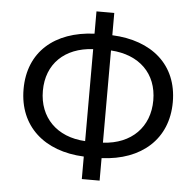

<svg xmlns="http://www.w3.org/2000/svg" viewBox="-54 -813 911 892"><g transform="rotate(5 401.5 -367.0)"><path d="M360 24H443V-81C628 -89 750 -196 750 -369C750 -543 628 -646 443 -654V-758H360V-654C175 -646 54 -543 54 -369C54 -196 175 -89 360 -81ZM144 -369C144 -494 227 -575 360 -582V-153C227 -160 144 -245 144 -369ZM659 -369C659 -245 576 -160 443 -153V-583C576 -575 659 -494 659 -369Z"/></g></svg>

Font: Microsoft YaHei
Style: Regular
Weight: 400
Designer: Ryoko NISHIZUKA 西塚涼子 (kana, bopomofo & ideographs); Paul D. Hunt (Latin, Greek & Cyrillic); Sandoll Communications 산돌커뮤니
Foundry: Adobe
Version: Version 2.001;hotconv 1.0.111;makeotfexe 2.5.65597